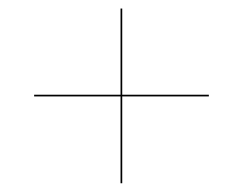

<svg xmlns="http://www.w3.org/2000/svg" viewBox="-20 -610 570 450"><path d="M262.5 -180.5H266.5V-384H469.5V-388H266.5V-590H262.5V-388H60V-384H262.5Z"/></svg>

Font: Bodoni* 48pt Fatface
Style: Regular
Weight: 900
Version: Version 2.3